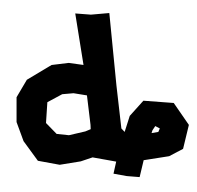

<svg xmlns="http://www.w3.org/2000/svg" viewBox="-57 -778 981 955"><g transform="rotate(-5 434.0 -300.5)"><path d="M353.5 -719.7 372.1 -460.9 299.8 -477.5 213.9 -474.6 85 -412.1 26.4 -330.1 15.6 -207 42 -109.4 104.5 -5.9 210.9 23.4 316.4 15.6 377 1 438.5 17.6 492.2 32.2 473.6 90.8 538.1 108.4 601.6 119.1 628.9 37.1 756.8 28.3 829.1 -2 868.2 -118.2 802.7 -233.4 653.3 -257.8 579.1 -188.5 546.9 -111.3 532.2 -129.9 526.4 -344.7 522.5 -707H430.7ZM380.9 -161.1 379.9 -139.6 352.5 -130.9 269.5 -119.1 209 -130.9 161.1 -189.5 176.8 -292 253.9 -325.2H310.5L376 -308.6ZM713.9 -96.7 679.7 -93.8 685.5 -107.4 701.2 -127 722.7 -113.3Z"/></g></svg>

Font: MaokenAssortedSans-Lite
Style: Lite
Weight: 400
Version: Version 1.400